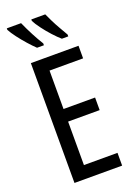

<svg xmlns="http://www.w3.org/2000/svg" viewBox="-175 -1009 752 1075"><g transform="rotate(-20 201.0 -471.5)"><path d="M357 0H73V-714H357V-639H157V-410H345V-335H157V-76H357ZM242 -943Q250 -925 263.5 -897.5Q277 -870 293 -842.5Q309 -815 321 -794V-783H283Q263 -800 237.5 -828Q212 -856 190.5 -885Q169 -914 159 -934V-943ZM98 -943Q135 -860 176 -794V-783H135Q116 -801 91.5 -828.5Q67 -856 45.5 -884.5Q24 -913 13 -934V-943Z"/></g></svg>

Font: Noto Sans ExtraCondensed
Style: Regular
Weight: 400
Width: 2
Designer: Monotype Design Team
Foundry: Monotype Imaging Inc.
Version: Version 2.013; ttfautohint (v1.8.4.7-5d5b)